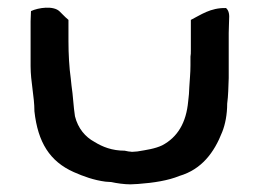

<svg xmlns="http://www.w3.org/2000/svg" viewBox="-20 -498 681 502"><path d="M60 -325C60 -284 70 -246 70 -207C79 -126 110 -76 173 -48C198 -37 225 -27 256 -23C261 -23 266 -22 271 -22C284 -19 305 -16 321 -16C328 -16 334 -17 341 -17C382 -20 420 -26 449 -38C507 -55 540 -99 561 -153C569 -173 574 -199 574 -227C577 -249 577 -270 578 -294V-412C578 -424 579 -435 579 -446C580 -459 579 -470 571 -477C530 -478 505 -459 479 -446V-366C479 -360 479 -355 478 -350V-327C478 -306 476 -291 475 -271L474 -252C473 -245 473 -239 472 -233C467 -177 444 -139 404 -118C385 -109 363 -106 339 -102C334 -102 331 -101 325 -101C323 -101 320 -102 316 -102L306 -104C273 -104 248 -114 227 -127C203 -140 184 -162 176 -194C172 -219 171 -249 167 -274L165 -293C161 -321 159 -357 159 -390V-446C154 -450 149 -455 144 -460L136 -468C120 -484 80 -478 61 -469L60 -442Z"/></svg>

Font: Hussar Pisanka
Style: Regular
Weight: 400
Designer: Robert Jablonski
Foundry: Cannot Into Space Fonts
Version: Version 1.070